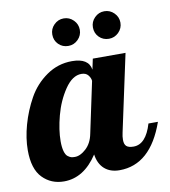

<svg xmlns="http://www.w3.org/2000/svg" viewBox="-80 -764 744 838"><g transform="rotate(-10 292.5 -344.5)"><path d="M4 -155Q4 -208 20.5 -267Q37 -326 67 -380Q97 -434 148 -469.5Q199 -505 261 -505Q335 -505 343 -453L353 -500H498L425 -160Q421 -143 421 -128Q421 -108 430.5 -99.5Q440 -91 462 -91Q517 -91 543 -179H585Q522 0 384 0Q343 0 317.5 -22.5Q292 -45 286 -87Q225 6 137 6Q80 6 42 -33Q4 -72 4 -155ZM152 -169Q152 -142 157 -124.5Q162 -107 171 -100.5Q180 -94 186 -92.5Q192 -91 202 -91Q226 -91 251.5 -114.5Q277 -138 285 -179L333 -405Q332 -418 322 -430.5Q312 -443 292 -443Q252 -443 218.5 -393.5Q185 -344 168.5 -281.5Q152 -219 152 -169ZM197 -634Q197 -659 215 -677Q233 -695 258 -695Q283 -695 301 -677Q319 -659 319 -634Q319 -609 301 -591Q283 -573 258 -573Q232 -573 214.5 -590.5Q197 -608 197 -634ZM377 -634Q377 -659 395 -677Q413 -695 438 -695Q463 -695 481 -677Q499 -659 499 -634Q499 -609 481 -591Q463 -573 438 -573Q412 -573 394.5 -590.5Q377 -608 377 -634Z"/></g></svg>

Font: Lobster Two
Style: Bold Italic
Weight: 700
Designer: Pablo Impallari
Foundry: Pablo Impallari. www.impallari.com
Version: Version 1.006